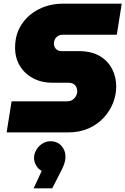

<svg xmlns="http://www.w3.org/2000/svg" viewBox="-20 -720 682 1044"><path d="M16 0 43 -169H343Q362 -169 374.5 -177.5Q387 -186 393.5 -198.5Q400 -211 400 -224Q400 -236 395 -246.5Q390 -257 379.5 -263.5Q369 -270 352 -270H265Q207 -270 161 -294Q115 -318 88.5 -361Q62 -404 62 -461Q62 -533 97 -586.5Q132 -640 191 -670Q250 -700 323 -700H642L615 -531H322Q306 -531 295 -524Q284 -517 278.5 -506Q273 -495 273 -483Q273 -473 277.5 -463.5Q282 -454 291.5 -448Q301 -442 315 -442H408Q478 -442 523 -415Q568 -388 590 -344Q612 -300 612 -250Q612 -205 595 -161Q578 -117 544.5 -80.5Q511 -44 462 -22Q413 0 349 0ZM163 304 207 209Q188 200 176.5 179.5Q165 159 165 139Q165 116 177.5 95Q190 74 210 61Q230 48 254 48Q292 48 314 73Q336 98 336 131Q336 153 328 174.5Q320 196 306 222L264 304Z"/></svg>

Font: MuseoModerno Thin Black
Style: Italic
Weight: 900
Italic angle: -9°
Version: Version 1.003